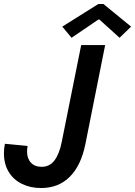

<svg xmlns="http://www.w3.org/2000/svg" viewBox="-20 -949 687 977"><path d="M0 -168.5Q0 -192.9 4.9 -217.3L120.6 -206.1Q117.7 -191.4 117.7 -177.7Q117.7 -142.1 137.5 -121.1Q157.2 -100.1 191.4 -100.1Q232.9 -100.1 257.6 -133.3Q282.2 -166.5 293.9 -225.6L393.1 -719.7H515.1L414.6 -216.3Q392.6 -106.9 335.2 -49.6Q277.8 7.8 189 7.8Q134.3 7.8 91.3 -13.4Q48.3 -34.7 24.2 -74.5Q0 -114.3 0 -168.5ZM296.9 -813.5 480.5 -928.7H506.3L647 -813.5L588.4 -756.8L485.8 -849.6H480.5L344.2 -756.8Z"/></svg>

Font: Reddit Sans Fudge SmBold Italic
Style: Regular
Weight: 600
Italic angle: -11.25°
Designer: Stephen Hutchings
Version: Version 1.013